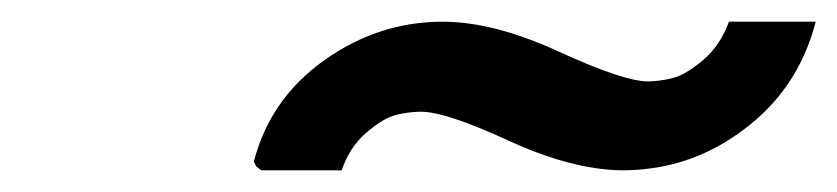

<svg xmlns="http://www.w3.org/2000/svg" viewBox="-20 -715 772 177"><path d="M221 -558Q219 -559 216 -562L214 -566Q229 -624 279 -659.5Q329 -695 388 -695Q435 -695 495 -667.5Q555 -640 577 -640Q588 -640 600 -643Q612 -646 628 -659.5Q644 -673 652 -695H732Q717 -637 672 -600.5Q627 -564 573 -559Q566 -558 552 -558Q506 -559 448.5 -585.5Q391 -612 368 -612Q357 -612 345 -609Q333 -606 317.5 -592.5Q302 -579 295 -558Z"/></svg>

Font: Coval
Style: ExtraBold Italic
Weight: 800
Foundry: Context Ltd
Version: Version 001.000